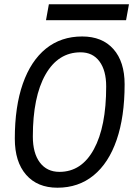

<svg xmlns="http://www.w3.org/2000/svg" viewBox="-20 -875 628 905"><path d="M250.5 9.8Q156.2 9.8 103 -51.3Q49.8 -112.3 49.8 -221.2Q49.8 -372.6 87.6 -480.5Q125.5 -588.4 196.5 -645.8Q267.6 -703.1 367.2 -703.1Q461.9 -703.1 514.6 -643.6Q567.4 -584 567.4 -477.5Q567.4 -324.7 529.8 -215.6Q492.2 -106.4 421.1 -48.3Q350.1 9.8 250.5 9.8ZM260.3 -64.9Q364.3 -64.9 422.4 -171.4Q480.5 -277.8 480.5 -467.3Q480.5 -543 448.7 -585.7Q417 -628.4 359.9 -628.4Q253.9 -628.4 194.3 -523.4Q134.8 -418.5 134.8 -231.4Q134.8 -152.8 168 -108.9Q201.2 -64.9 260.3 -64.9ZM196.8 -779.8 210.4 -855H587.9L574.2 -779.8Z"/></svg>

Font: Cascadia Code NF SemiLight
Style: Italic
Weight: 350
Italic angle: -10°
Monospace: yes
Designer: Aaron Bell
Foundry: Saja Typeworks
Version: Version 2404.023; ttfautohint (v1.8.4)